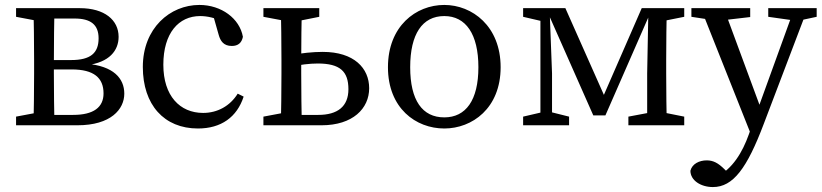

<svg xmlns="http://www.w3.org/2000/svg" viewBox="-20 -507 3325 777"><path d="M45 0H158V-55H151L45 -35V0ZM45 -439 151 -419H158V-474H45V-439ZM115 0H201C199 -45 198 -146 198 -210V-251C198 -328 199 -429 201 -474H115C117 -429 118 -328 118 -264V-210C118 -146 117 -45 115 0ZM158 0H293C429 0 483 -65 483 -128C483 -190 439 -240 330 -249V-243C423 -254 460 -303 460 -358C460 -426 403 -474 303 -474H158V-432H282C346 -432 379 -408 379 -352C379 -292 346 -264 268 -264H158V-226H270C360 -226 399 -192 399 -129C399 -73 359 -42 276 -42H158V0Z M781 13C875 13 939 -33 966 -116L942 -128C911 -78 860 -50 802 -50C708 -50 641 -119 641 -245C641 -373 703 -442 790 -442C818 -442 852 -435 886 -417L840 -454L865 -366C872 -341 885 -321 918 -321C943 -321 958 -333 963 -358C950 -432 876 -487 787 -487C668 -487 558 -393 558 -236C558 -83 644 13 781 13Z M1046 0H1159V-55H1152L1046 -35V0ZM1046 -439 1152 -419H1172L1272 -439V-474H1046V-439ZM1116 0H1202C1200 -45 1199 -146 1199 -210V-262C1199 -326 1200 -429 1202 -474H1116C1118 -429 1119 -328 1119 -264V-210C1119 -146 1118 -45 1116 0ZM1160 0H1281C1408 0 1474 -68 1474 -150C1474 -231 1413 -297 1286 -297C1246 -297 1198 -292 1159 -284V-237C1192 -245 1233 -250 1266 -250C1356 -250 1390 -218 1390 -146C1390 -76 1346 -42 1268 -42H1160V0Z M1778 13C1891 13 2006 -69 2006 -235C2006 -401 1891 -487 1778 -487C1663 -487 1550 -401 1550 -235C1550 -69 1663 13 1778 13ZM1778 -32C1689 -32 1640 -101 1640 -235C1640 -369 1689 -442 1778 -442C1865 -442 1916 -369 1916 -235C1916 -101 1865 -32 1778 -32Z M2381 -40H2430L2620 -474H2577L2409 -89H2439L2268 -474H2189L2381 -40ZM2599 0H2679C2677 -45 2676 -146 2676 -210V-264C2676 -328 2677 -429 2679 -474H2604L2599 -210V0ZM2097 0H2283V-35L2203 -55H2183L2097 -35V0ZM2523 0H2749V-35L2649 -55H2629L2523 -35V0ZM2167 0H2214V-210L2204 -474H2167V0ZM2097 -439 2183 -419H2203V-474H2097V-439ZM2629 -419H2649L2749 -439V-474H2629V-419Z M2865 250C2947 250 3003 174 3071 -6L3249 -474H3195L3041 -49L3010 38C2985 108 2945 177 2878 210L2905 232L2944 210L2913 179C2886 152 2866 142 2840 142C2810 142 2781 156 2774 184C2774 223 2816 250 2865 250ZM3025 52 3066 -48 3059 -68 2909 -474H2816L3025 52ZM2778 -439 2876 -424H2896L3016 -438V-474H2778V-439ZM3089 -439 3195 -424H3215L3285 -439V-474H3089V-439Z"/></svg>

Font: Source Serif Variable
Style: Regular
Weight: 389
Designer: Frank Grießhammer
Foundry: Adobe Systems Incorporated
Version: Version 3.001;hotconv 1.0.111;makeotfexe 2.5.65597